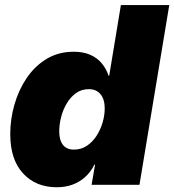

<svg xmlns="http://www.w3.org/2000/svg" viewBox="-20 -748 705 777"><path d="M209.5 9.8Q125 9.8 73.2 -46.4Q21.5 -102.5 21.5 -205.1Q21.5 -266.1 38.6 -325.4Q55.7 -384.8 88.6 -433.1Q121.6 -481.4 169.2 -510Q216.8 -538.6 278.3 -538.6Q317.4 -538.6 345.5 -526.1Q373.5 -513.7 391.8 -491.7Q410.2 -469.7 419.4 -441.4H421.9L469.2 -727.5H665L544.4 0H350.6L364.7 -81.5H361.8Q346.2 -50.3 323.2 -30.3Q300.3 -10.3 271.7 -0.2Q243.2 9.8 209.5 9.8ZM279.3 -142.6Q308.6 -142.6 331.5 -158Q354.5 -173.3 370.6 -198.2Q386.7 -223.1 395.3 -252.4Q403.8 -281.7 403.8 -309.6Q403.8 -346.2 386.7 -366.7Q369.6 -387.2 339.4 -387.2Q309.6 -387.2 287.4 -371.1Q265.1 -355 250 -329.3Q234.9 -303.7 227.3 -273.9Q219.7 -244.1 219.7 -215.8Q219.7 -181.2 234.6 -161.9Q249.5 -142.6 279.3 -142.6Z"/></svg>

Font: Inter 24pt Black
Style: Italic
Weight: 900
Italic angle: -9.3988°
Designer: Rasmus Andersson
Foundry: rsms
Version: Version 4.001;git-66647c0bb